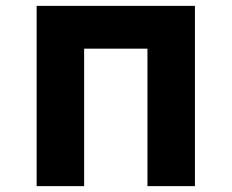

<svg xmlns="http://www.w3.org/2000/svg" viewBox="-20 -635 790 655"><path d="M105 0V-615H645V0H483V-469H267V0Z"/></svg>

Font: Martian Mono SemiExpanded
Style: Bold
Weight: 700
Width: 6
Designer: Roman Shamin
Foundry: Evil Martians
Version: Version 1.000